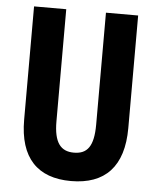

<svg xmlns="http://www.w3.org/2000/svg" viewBox="-52 -759 666 814"><g transform="rotate(5 281.0 -352.0)"><path d="M503 -235V-714H366V-238C366 -145 339 -111 282 -111C226 -111 197 -146 197 -237V-714H60V-232C60 -69 138 10 280 10C425 10 503 -71 503 -235Z"/></g></svg>

Font: Noto Sans Thai Looped ExtraCondensed
Style: Bold
Weight: 700
Width: 2
Designer: Sasikarn Vongin, Ben Mitchell
Foundry: The Fontpad Ltd
Version: Version 1.001